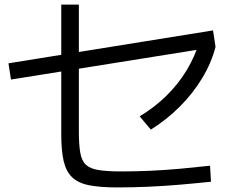

<svg xmlns="http://www.w3.org/2000/svg" viewBox="-20 -805 1040 840"><path d="M494 15Q418 15 370 5.5Q322 -4 295.5 -29.5Q269 -55 258.5 -100.5Q248 -146 248 -218V-785H325V-232Q325 -173 331 -137.5Q337 -102 355.5 -84.5Q374 -67 411.5 -61Q449 -55 510 -55Q574 -55 639.5 -58Q705 -61 770.5 -67Q836 -73 899 -80L903 -10Q837 -3 767 3Q697 9 628 12Q559 15 494 15ZM28 -457 17 -528 912 -672 923 -600ZM591 -296Q656 -335 708 -386Q760 -437 796.5 -497.5Q833 -558 852 -622L923 -600Q905 -530 864.5 -463Q824 -396 766.5 -338.5Q709 -281 640 -238Z"/></svg>

Font: M PLUS 1
Style: Regular
Weight: 400
Designer: Coji Morishita
Foundry: UNDERFOREST DESIGN
Version: Version 1.001